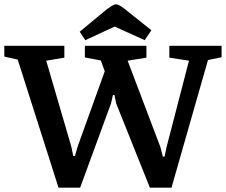

<svg xmlns="http://www.w3.org/2000/svg" viewBox="-34 -860 1046 889"><path d="M237 9 48 -584 -14 -598V-648H264V-593L180 -579L296 -182L305 -138H313L326 -183L451 -530L433 -580L359 -594V-648H644V-593L557 -579L709 -178L720 -135H728L737 -178L841 -579L750 -593V-648H992V-595L929 -582L760 9H660L504 -381L496 -420H489L480 -381L337 9ZM361 -674 335 -713 441 -801Q466 -822 480.5 -831Q495 -840 502 -840Q512 -840 526 -831Q540 -822 564 -802L667 -720L636 -674L497 -737Z"/></svg>

Font: Faustina Light SemiBold
Style: Regular
Weight: 600
Version: Version 1.200